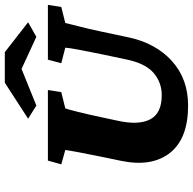

<svg xmlns="http://www.w3.org/2000/svg" viewBox="-22 -770 801 797"><g transform="rotate(-90 378.5 -371.5)"><path d="M110.4 -573.2H403.3L394.5 -517.6L327.1 -501Q323.2 -491.2 312.5 -448.2Q301.8 -405.3 290 -349.6L275.4 -281.2Q256.8 -196.3 281.7 -148.4Q306.6 -100.6 381.8 -100.6Q434.6 -100.6 474.1 -134.3Q513.7 -168 530.3 -248L551.8 -349.6Q563.5 -407.2 570.8 -445.8Q578.1 -484.4 579.1 -501L514.6 -517.6L529.3 -573.2H756.8L748 -517.6L681.6 -501Q677.7 -483.4 667.5 -444.3Q657.2 -405.3 645.5 -349.6L622.1 -239.3Q597.7 -125 523.4 -58.1Q449.2 8.8 338.9 8.8Q201.2 8.8 142.1 -66.9Q83 -142.6 109.4 -269.5L126 -349.6Q137.7 -407.2 145 -445.8Q152.3 -484.4 154.3 -501L94.7 -517.6ZM684.6 -655.3 624 -621.1 459 -697.3H527.3L338.9 -621.1L284.2 -655.3L433.6 -752H560.5Z"/></g></svg>

Font: Crimson Pro Black
Style: Italic
Weight: 900
Italic angle: -12°
Designer: Jacques Le Bailly
Foundry: Baron von Fonthausen
Version: Version 1.003